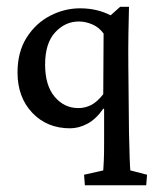

<svg xmlns="http://www.w3.org/2000/svg" viewBox="-20 -369 455 561"><path d="M228 172.4 225.6 141.6 281.7 128.9Q282.7 116.2 283.4 98.9Q284.2 81.5 284.2 45.9V-50.8L281.7 -51.3Q260.7 -21 235.6 -7.6Q210.4 5.9 184.6 5.9Q117.2 5.9 74.2 -39.6Q31.2 -85 31.2 -157.2Q31.2 -217.3 57.9 -259.3Q84.5 -301.3 126.5 -323Q168.5 -344.7 213.9 -344.7Q263.7 -344.7 303.2 -324.2L331.1 -349.1H356.9Q356 -312 355.2 -268.3Q354.5 -224.6 355 -172.9L356.9 17.6Q357.9 66.4 358.9 93.5Q359.9 120.6 360.8 128.9L409.7 141.6L407.2 172.4ZM209 -53.2Q229 -53.2 246.6 -62.3Q264.2 -71.3 281.7 -93.8L282.7 -271Q269 -289.6 249.3 -297.9Q229.5 -306.2 210.4 -306.2Q170.4 -306.2 141.1 -274.4Q111.8 -242.7 111.8 -180.2Q111.8 -119.6 139.6 -86.4Q167.5 -53.2 209 -53.2Z"/></svg>

Font: Lateef
Style: Regular
Weight: 400
Designer: SIL International
Foundry: SIL International
Version: Version 4.200